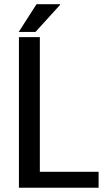

<svg xmlns="http://www.w3.org/2000/svg" viewBox="-20 -886 505 906"><path d="M168 -75.2Q237.3 -75.2 445.3 -75.2Q445.3 -56.6 445.3 0Q351.6 0 69.3 0Q69.3 -33.2 69.3 -84Q69.3 -233.4 69.3 -533.2Q69.3 -578.1 69.3 -710.9Q93.8 -710.9 168 -710.9Q168 -551.8 168 -75.2ZM152.3 -866.2Q179.7 -866.2 262.7 -866.2Q262.7 -865.2 263.7 -863.3Q234.4 -831.1 147.5 -735.4Q127.9 -735.4 68.4 -735.4Q89.8 -768.6 152.3 -866.2Z"/></svg>

Font: Noto Sans Hebrew DECATHLON 
Style: Regular
Weight: 400
Designer: Monotype Design team
Version: Version 1.03 uh